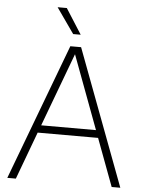

<svg xmlns="http://www.w3.org/2000/svg" viewBox="-62 -992 773 1040"><g transform="rotate(5 325.0 -472.0)"><path d="M585 0 488.5 -258.5H160L64 0H17.5L295.5 -740H354L632 0ZM175.5 -299.5H473.5L324.5 -699ZM305 -807 208.5 -944.5H258.5L346 -807Z"/></g></svg>

Font: Encode Sans ExtraLight
Style: Regular
Weight: 275
Designer: Multiple Designers
Foundry: Impallari Type
Version: Version 2.000